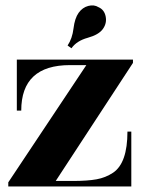

<svg xmlns="http://www.w3.org/2000/svg" viewBox="-20 -676 532 696"><path d="M239 -501 225 -511Q242 -536 246.5 -573Q251 -610 265 -629.5Q279 -649 300 -654.5Q321 -660 337 -650Q358 -641 363 -616.5Q368 -592 353 -571Q338 -550 298 -539Q258 -528 239 -501ZM10 0V-15L293 -440H234Q57 -440 57 -275H41V-460H462V-448L182 -20H243Q297 -20 330 -26Q363 -32 390 -50Q442 -85 442 -199H456V0Z"/></svg>

Font: Rozha One
Style: Regular
Weight: 400
Designer: Tim Donaldson, Indian Type Foundry
Foundry: Indian Type Foundry
Version: Version 1.301;PS 1.0;hotconv 1.0.78;makeotf.lib2.5.61930; tt